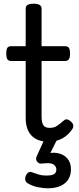

<svg xmlns="http://www.w3.org/2000/svg" viewBox="-20 -750 428 1039"><path d="M243 17Q201 17 173.5 1.5Q146 -14 132.5 -42.5Q119 -71 119 -111V-420H41Q26 -420 20 -429Q14 -438 14 -460Q14 -483 20 -491.5Q26 -500 41 -500H119V-704Q119 -717 129.5 -723.5Q140 -730 161 -730Q183 -730 194 -723.5Q205 -717 205 -704V-500H331Q346 -500 352.5 -491.5Q359 -483 359 -460Q359 -438 352.5 -429Q346 -420 331 -420H205V-121Q205 -87 214.5 -72.5Q224 -58 249 -58Q272 -58 288.5 -69Q305 -80 323 -96Q335 -107 345.5 -103.5Q356 -100 365 -91Q376 -81 376.5 -70.5Q377 -60 371 -51Q354 -26 333 -11Q312 4 289 10.5Q266 17 243 17ZM236 269Q220 269 188 263.5Q156 258 129 241Q118 234 116.5 222.5Q115 211 120 200Q127 186 136 182Q145 178 158 184Q169 188 188 194Q207 200 229 200Q260 200 272.5 192.5Q285 185 285 166Q285 151 269.5 140Q254 129 210 135Q199 136 193 134Q187 132 181 125Q176 118 175.5 111Q175 104 178 97L228 -13H298L239 105L209 89Q254 72 289 78Q324 84 344 107Q364 130 364 166Q364 198 349.5 221Q335 244 307 256.5Q279 269 236 269Z"/></svg>

Font: Playwrite CL
Style: Regular
Weight: 400
Designer: Veronika Burian, José Scaglione
Foundry: TypeTogether
Version: Version 1.002